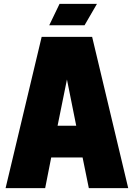

<svg xmlns="http://www.w3.org/2000/svg" viewBox="-20 -970 690 990"><path d="M194.8 -779.8H455.1L641.1 0H438L405.8 -158.2H244.1L212.9 0H8.8ZM287.1 -950.2H480L416 -839.8H233.9ZM325.2 -560.1 276.9 -321.8H373Z"/></svg>

Font: Cooper Hewitt
Style: Heavy
Weight: 713
Designer: Village Type and Design LLC
Foundry: Cooper Hewitt Smithsonian Design Museum
Version: 1.000